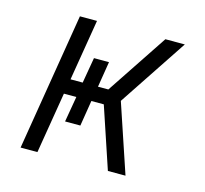

<svg xmlns="http://www.w3.org/2000/svg" viewBox="-83 -623 766 716"><g transform="rotate(15 300.0 -265.0)"><path d="M54 0 141 -530H207L168 -294H215L232 -393H290L274 -294H314L471 -530H546L370 -265L459 0H391L312 -236H264L248 -137H189L206 -236H158L119 0Z"/></g></svg>

Font: Iosevka Curly LtExObl
Style: Regular
Weight: 300
Width: 7
Italic angle: -9°
Monospace: yes
Designer: Belleve Invis
Foundry: Belleve Invis
Version: Version 11.1.0; ttfautohint (v1.8.3)